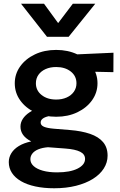

<svg xmlns="http://www.w3.org/2000/svg" viewBox="-20 -782 643 1027"><path d="M270 225Q214 225 169 215.2Q124 205.5 92.2 187Q60.5 168.5 43.8 142.8Q27 117 27 85Q27 59.5 40.8 37.2Q54.5 15 81.2 -1.2Q108 -17.5 147 -25.5Q117.5 -41 103.5 -60.5Q89.5 -80 89.5 -105Q89.5 -127 102.2 -146.5Q115 -166 138.5 -181.5Q162 -197 194 -206.5Q226 -216 264 -217L290 -164.5Q260 -165 239.2 -160.2Q218.5 -155.5 208 -147Q197.5 -138.5 197.5 -126.5Q197.5 -111.5 215.2 -104Q233 -96.5 268.5 -93.5L354 -86.5Q416.5 -81.5 461.8 -66Q507 -50.5 531.2 -22Q555.5 6.5 555.5 50.5Q555.5 87.5 535 119.5Q514.5 151.5 476.8 175Q439 198.5 386.5 211.8Q334 225 270 225ZM285.5 140Q355 140 395 119.8Q435 99.5 435 68Q435 43 409 29.8Q383 16.5 329.5 12.5L236.5 5.5Q206.5 8 185.5 16.5Q164.5 25 153.5 38.8Q142.5 52.5 142.5 69.5Q142.5 90.5 159.8 106.2Q177 122 209 131Q241 140 285.5 140ZM280.5 -157.5Q216.5 -157.5 166.5 -181.2Q116.5 -205 87.8 -245.5Q59 -286 59 -336.5Q59 -386.5 88 -427Q117 -467.5 167 -491.2Q217 -515 280.5 -515Q343.5 -515 393.5 -491.2Q443.5 -467.5 472.5 -427.2Q501.5 -387 501.5 -336.5Q501.5 -287 472.8 -246.2Q444 -205.5 394 -181.5Q344 -157.5 280.5 -157.5ZM280.5 -249.5Q312 -249.5 336.5 -260.5Q361 -271.5 375 -291.2Q389 -311 389 -336.5Q389 -375.5 358.5 -399.5Q328 -423.5 280.5 -423.5Q248.5 -423.5 224 -412.5Q199.5 -401.5 185.8 -382Q172 -362.5 172 -336.5Q172 -298 202.5 -273.8Q233 -249.5 280.5 -249.5ZM357.5 -401 309.5 -487.5 587 -500 586.5 -396ZM231.5 -585 92.5 -762H215.5L291 -658.5L369.5 -762H489.5L347 -585Z"/></svg>

Font: Geologica Roman Medium
Style: Regular
Weight: 500
Designer: Sindre Bremnes, Frode Helland
Foundry: Monokrom Skriftforlag AS
Version: Version 1.010;gftools[0.9.28]